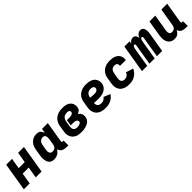

<svg xmlns="http://www.w3.org/2000/svg" viewBox="394 -1971 3412 3412"><g transform="rotate(-45 2100.0 -265.0)"><path d="M21 0 108 -530H255L222 -330H374L408 -530H554L467 0H320L355 -211H203L168 0Z M778 8Q751 8 725.5 -1Q700 -10 683 -29.5Q666 -49 657.5 -74Q649 -99 646 -125.5Q643 -152 645 -180Q647 -208 652 -235L670 -345Q674 -370 681.5 -394Q689 -418 702 -440.5Q715 -463 734 -482Q753 -501 775.5 -514Q798 -527 823 -532.5Q848 -538 873 -538Q895 -538 916 -532.5Q937 -527 952.5 -513.5Q968 -500 978 -481.5Q988 -463 993 -443L1008 -530H1154L1090 -140Q1089 -134 1089.5 -128.5Q1090 -123 1093.5 -119Q1097 -115 1102.5 -113.5Q1108 -112 1113 -112H1133V8H1093Q1068 8 1043 4Q1018 0 996.5 -11.5Q975 -23 960.5 -42.5Q946 -62 942 -86Q929 -65 911 -46.5Q893 -28 871.5 -15.5Q850 -3 826 2.5Q802 8 778 8ZM859 -112Q875 -112 891 -116.5Q907 -121 920 -131.5Q933 -142 940.5 -157Q948 -172 951 -188L969 -298Q971 -311 972.5 -324.5Q974 -338 973 -351Q972 -364 969 -376Q966 -388 958.5 -398.5Q951 -409 939.5 -413.5Q928 -418 914 -418Q896 -418 878 -411.5Q860 -405 846 -392Q832 -379 824.5 -361.5Q817 -344 814 -326L795 -216Q793 -203 792.5 -190.5Q792 -178 794 -166.5Q796 -155 801 -144Q806 -133 814.5 -125.5Q823 -118 834.5 -115Q846 -112 859 -112Z M1468 8Q1434 8 1401.5 3Q1369 -2 1341 -16Q1313 -30 1291.5 -53Q1270 -76 1259 -105.5Q1248 -135 1247 -168.5Q1246 -202 1252 -235L1270 -345Q1275 -374 1286 -401.5Q1297 -429 1316 -452.5Q1335 -476 1360.5 -493.5Q1386 -511 1414 -521Q1442 -531 1470.5 -534.5Q1499 -538 1527 -538Q1554 -538 1581 -534.5Q1608 -531 1632 -522Q1656 -513 1676 -497Q1696 -481 1709 -459Q1722 -437 1726.5 -410.5Q1731 -384 1726 -358Q1724 -342 1718 -327Q1712 -312 1700.5 -300.5Q1689 -289 1674.5 -280.5Q1660 -272 1645 -266Q1661 -257 1674.5 -243Q1688 -229 1696.5 -211.5Q1705 -194 1706.5 -174Q1708 -154 1705 -134Q1701 -109 1689 -86Q1677 -63 1657 -46.5Q1637 -30 1613 -19.5Q1589 -9 1564.5 -3Q1540 3 1516 5.5Q1492 8 1468 8ZM1471 -106Q1480 -106 1489.5 -106.5Q1499 -107 1508.5 -109Q1518 -111 1527.5 -114Q1537 -117 1546 -122Q1555 -127 1561 -135.5Q1567 -144 1569 -154Q1571 -169 1562.5 -182.5Q1554 -196 1540.5 -202.5Q1527 -209 1511 -211.5Q1495 -214 1479 -214H1412L1431 -327H1498Q1507 -327 1516 -328Q1525 -329 1534 -330.5Q1543 -332 1552 -335Q1561 -338 1569 -343.5Q1577 -349 1582.5 -357Q1588 -365 1590 -374Q1592 -386 1586.5 -397Q1581 -408 1571.5 -414Q1562 -420 1550 -422Q1538 -424 1526 -424Q1506 -424 1485 -418.5Q1464 -413 1447 -399.5Q1430 -386 1420 -366.5Q1410 -347 1406 -327L1388 -217Q1385 -195 1386.5 -174Q1388 -153 1399 -136.5Q1410 -120 1429.5 -113Q1449 -106 1471 -106Z M2077 8Q2052 8 2026.5 5.5Q2001 3 1977.5 -4Q1954 -11 1933 -23Q1912 -35 1895.5 -51.5Q1879 -68 1868 -89.5Q1857 -111 1851.5 -135Q1846 -159 1846.5 -184.5Q1847 -210 1852 -235L1870 -345Q1874 -373 1885 -400.5Q1896 -428 1914 -451.5Q1932 -475 1957 -492.5Q1982 -510 2009.5 -520.5Q2037 -531 2065 -534.5Q2093 -538 2121 -538Q2150 -538 2178 -534Q2206 -530 2231.5 -520Q2257 -510 2278.5 -493.5Q2300 -477 2313.5 -453.5Q2327 -430 2332 -402Q2337 -374 2333 -346Q2329 -322 2317 -299Q2305 -276 2286.5 -258Q2268 -240 2245 -228Q2222 -216 2197.5 -209.5Q2173 -203 2149 -201Q2125 -199 2101 -199Q2072 -199 2043.5 -199.5Q2015 -200 1986 -203Q1984 -183 1989 -164Q1994 -145 2006.5 -131Q2019 -117 2038 -111.5Q2057 -106 2077 -106Q2092 -106 2107 -108.5Q2122 -111 2136 -118Q2150 -125 2162 -135.5Q2174 -146 2183 -159L2306 -108Q2288 -79 2261.5 -56Q2235 -33 2204.5 -18Q2174 -3 2141.5 2.5Q2109 8 2077 8ZM2113 -310Q2126 -310 2139 -312.5Q2152 -315 2164 -321.5Q2176 -328 2185 -339.5Q2194 -351 2196 -364Q2199 -378 2192.5 -391Q2186 -404 2174.5 -411.5Q2163 -419 2149 -421.5Q2135 -424 2121 -424Q2101 -424 2080.5 -418.5Q2060 -413 2044 -399Q2028 -385 2019 -366Q2010 -347 2006 -327L2005 -317Q2018 -315 2031.5 -314.5Q2045 -314 2058.5 -313.5Q2072 -313 2085.5 -311.5Q2099 -310 2113 -310Z M2671 8Q2645 8 2620.5 5.5Q2596 3 2573 -4.5Q2550 -12 2529.5 -24Q2509 -36 2493 -53Q2477 -70 2466.5 -91Q2456 -112 2450.5 -136Q2445 -160 2446.5 -185Q2448 -210 2452 -235L2470 -345Q2474 -373 2484.5 -399.5Q2495 -426 2512.5 -449.5Q2530 -473 2554 -491Q2578 -509 2605 -519.5Q2632 -530 2659.5 -534Q2687 -538 2715 -538Q2744 -538 2772 -534.5Q2800 -531 2825.5 -521.5Q2851 -512 2872.5 -495.5Q2894 -479 2908 -456Q2922 -433 2926.5 -405Q2931 -377 2927 -349Q2926 -347 2926 -345.5Q2926 -344 2925 -342H2780Q2780 -342 2780 -343Q2780 -344 2780 -344Q2783 -359 2780 -374Q2777 -389 2767.5 -399Q2758 -409 2744 -413.5Q2730 -418 2715 -418Q2697 -418 2678.5 -412Q2660 -406 2646 -392.5Q2632 -379 2624.5 -361.5Q2617 -344 2614 -326L2595 -216Q2592 -196 2593.5 -176.5Q2595 -157 2605 -141.5Q2615 -126 2633 -119Q2651 -112 2671 -112Q2687 -112 2703.5 -116.5Q2720 -121 2734 -131Q2748 -141 2759 -155.5Q2770 -170 2776 -186L2912 -143Q2897 -108 2871.5 -78.5Q2846 -49 2813 -28.5Q2780 -8 2743 0Q2706 8 2671 8Z M2990 0 3078 -530H3210L3201 -477Q3209 -490 3218.5 -501.5Q3228 -513 3240 -521.5Q3252 -530 3266.5 -534Q3281 -538 3294 -538Q3312 -538 3327.5 -531.5Q3343 -525 3353 -512Q3363 -499 3368 -483Q3373 -467 3375 -450Q3382 -467 3392 -483Q3402 -499 3416 -511.5Q3430 -524 3447.5 -531Q3465 -538 3482 -538Q3501 -538 3517 -530.5Q3533 -523 3543 -509Q3553 -495 3557.5 -478Q3562 -461 3563.5 -443Q3565 -425 3563.5 -406.5Q3562 -388 3559 -369L3498 0H3365L3430 -391Q3431 -398 3431 -404.5Q3431 -411 3429 -417Q3427 -423 3422 -426.5Q3417 -430 3410 -430Q3402 -430 3395.5 -424Q3389 -418 3385.5 -410.5Q3382 -403 3379 -395Q3376 -387 3374 -379Q3372 -371 3370.5 -363Q3369 -355 3367 -347L3310 0H3178L3242 -391Q3244 -398 3244 -404.5Q3244 -411 3241.5 -417Q3239 -423 3234 -426.5Q3229 -430 3222 -430Q3214 -430 3208 -424Q3202 -418 3198 -410.5Q3194 -403 3191 -395Q3188 -387 3186 -379Q3184 -371 3182.5 -363Q3181 -355 3179 -347L3122 0Z M3810 8Q3781 8 3754 -0.5Q3727 -9 3707 -26.5Q3687 -44 3674.5 -69Q3662 -94 3657 -121Q3652 -148 3653.5 -177Q3655 -206 3660 -235L3708 -530H3855L3803 -216Q3801 -204 3800.5 -192Q3800 -180 3801 -168.5Q3802 -157 3806 -146Q3810 -135 3817.5 -127Q3825 -119 3836.5 -115.5Q3848 -112 3860 -112Q3876 -112 3891.5 -116.5Q3907 -121 3920 -131.5Q3933 -142 3940.5 -157Q3948 -172 3951 -188L4008 -530H4154L4090 -140Q4089 -134 4089.5 -128.5Q4090 -123 4093.5 -119Q4097 -115 4102.5 -113.5Q4108 -112 4113 -112H4133V8H4093Q4069 8 4044.5 4Q4020 0 3999 -10.5Q3978 -21 3963.5 -39Q3949 -57 3943 -80Q3933 -62 3919.5 -44.5Q3906 -27 3888.5 -14.5Q3871 -2 3850.5 3Q3830 8 3810 8Z"/></g></svg>

Font: Iosevka Curly Heavy Extended
Style: Italic
Weight: 900
Width: 7
Italic angle: -9°
Monospace: yes
Designer: Belleve Invis
Foundry: Belleve Invis
Version: Version 11.1.0; ttfautohint (v1.8.3)